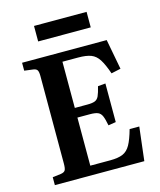

<svg xmlns="http://www.w3.org/2000/svg" viewBox="-129 -984 897 1076"><g transform="rotate(-15 319.5 -446.0)"><path d="M54 0V-46L103 -52Q122 -55 128 -65Q134 -75 134 -104V-612Q134 -637 127.5 -646.5Q121 -656 101 -658L54 -664V-710H545L578 -535L523 -523Q504 -578 485.5 -607Q467 -636 439.5 -646.5Q412 -657 365 -657H274V-389H348Q376 -389 391 -395Q406 -401 414 -418.5Q422 -436 431 -473L475 -477V-253L431 -246Q424 -283 416 -301.5Q408 -320 392.5 -326.5Q377 -333 347 -333H274V-54H390Q436 -54 463 -65.5Q490 -77 507 -107.5Q524 -138 540 -195H596L573 0ZM172 -802V-892H477V-802Z"/></g></svg>

Font: Literata 36pt SemiBold
Style: Regular
Weight: 600
Designer: Latin by Veronika Burian and Jose Scaglione. Greek by Irene Vlachou. Cyrillic by Vera Evstafieva.
Foundry: TypeTogether
Version: Version 3.002